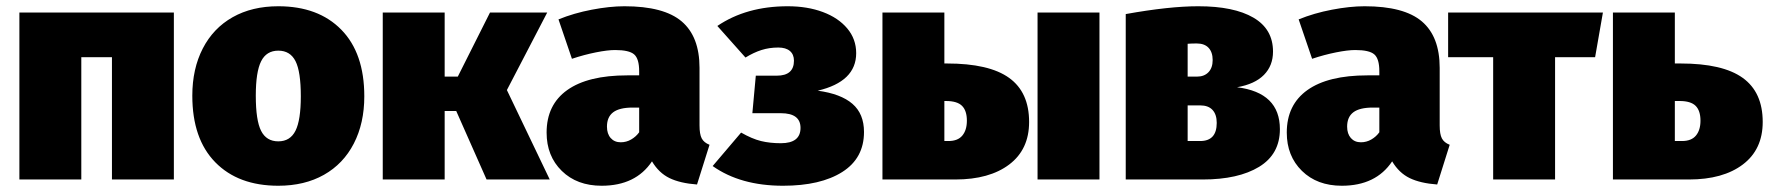

<svg xmlns="http://www.w3.org/2000/svg" viewBox="-20 -574 5662 614"><path d="M338 0V-391H240V0H42V-534H536V0Z M1145 -266Q1145 -180 1111.5 -115Q1078 -50 1016 -15Q954 20 870 20Q742 20 668.5 -55Q595 -130 595 -268Q595 -354 628.5 -419Q662 -484 724 -519Q786 -554 870 -554Q998 -554 1071.5 -479Q1145 -404 1145 -266ZM798 -268Q798 -189 815 -155.5Q832 -122 870 -122Q908 -122 925 -156Q942 -190 942 -266Q942 -345 925 -378.5Q908 -412 870 -412Q832 -412 815 -378Q798 -344 798 -268Z M1730 -534 1601 -286 1738 0H1536L1439 -219H1402V0H1204V-534H1402V-329H1444L1547 -534Z M2249 -111 2209 16Q2155 12 2121 -4.5Q2087 -21 2065 -58Q2013 20 1904 20Q1825 20 1776.5 -27.5Q1728 -75 1728 -150Q1728 -239 1794 -286Q1860 -333 1986 -333H2024V-346Q2024 -386 2008 -400Q1992 -414 1947 -414Q1923 -414 1885.5 -406.5Q1848 -399 1809 -386L1766 -512Q1815 -532 1872.5 -543Q1930 -554 1977 -554Q2103 -554 2160 -505.5Q2217 -457 2217 -357V-173Q2217 -145 2224 -131.5Q2231 -118 2249 -111ZM2024 -151V-230H2003Q1961 -230 1941 -215Q1921 -200 1921 -169Q1921 -146 1933 -132.5Q1945 -119 1965 -119Q1983 -119 1998.5 -128Q2014 -137 2024 -151Z M2718 -404Q2718 -313 2595 -284Q2669 -274 2706 -242Q2743 -210 2743 -152Q2743 -68 2673.5 -24Q2604 20 2484 20Q2348 20 2259 -43L2350 -150Q2385 -130 2413.5 -123Q2442 -116 2477 -116Q2540 -116 2540 -165Q2540 -212 2477 -212H2386L2397 -332H2464Q2519 -332 2519 -380Q2519 -400 2506 -411Q2493 -422 2469 -422Q2440 -422 2415 -414Q2390 -406 2364 -390L2274 -491Q2367 -554 2499 -554Q2562 -554 2611.5 -535.5Q2661 -517 2689.5 -483Q2718 -449 2718 -404Z M3271 -184Q3271 -96 3207.5 -48Q3144 0 3035 0H2802V-534H3000V-371H3008Q3143 -371 3207 -325Q3271 -279 3271 -184ZM3298 -534H3496V0H3298ZM3072 -188Q3072 -220 3056.5 -235.5Q3041 -251 3005 -251H3000V-123H3013Q3043 -123 3057.5 -140.5Q3072 -158 3072 -188Z M4073 -161Q4073 -81 4006.5 -40.5Q3940 0 3826 0H3580V-529Q3719 -554 3812 -554Q3926 -554 3988.5 -517.5Q4051 -481 4051 -409Q4051 -364 4022 -334.5Q3993 -305 3936 -295Q4073 -278 4073 -161ZM3778 -434V-329H3808Q3831 -329 3844.5 -343Q3858 -357 3858 -382Q3858 -407 3845 -421Q3832 -435 3807 -435Q3791 -435 3778 -434ZM3871 -181Q3871 -208 3857.5 -222.5Q3844 -237 3818 -237H3778V-123H3818Q3871 -123 3871 -181Z M4616 -111 4576 16Q4522 12 4488 -4.5Q4454 -21 4432 -58Q4380 20 4271 20Q4192 20 4143.5 -27.5Q4095 -75 4095 -150Q4095 -239 4161 -286Q4227 -333 4353 -333H4391V-346Q4391 -386 4375 -400Q4359 -414 4314 -414Q4290 -414 4252.5 -406.5Q4215 -399 4176 -386L4133 -512Q4182 -532 4239.5 -543Q4297 -554 4344 -554Q4470 -554 4527 -505.5Q4584 -457 4584 -357V-173Q4584 -145 4591 -131.5Q4598 -118 4616 -111ZM4391 -151V-230H4370Q4328 -230 4308 -215Q4288 -200 4288 -169Q4288 -146 4300 -132.5Q4312 -119 4332 -119Q4350 -119 4365.5 -128Q4381 -137 4391 -151Z M5106 -534 5081 -391H4953V0H4755V-391H4611V-534Z M5617 -184Q5617 -96 5553.5 -48Q5490 0 5381 0H5138V-534H5336V-371H5354Q5489 -371 5553 -325Q5617 -279 5617 -184ZM5418 -188Q5418 -220 5402.5 -235.5Q5387 -251 5351 -251H5336V-123H5359Q5389 -123 5403.5 -140.5Q5418 -158 5418 -188Z"/></svg>

Font: Fira Sans Black
Style: Regular
Weight: 900
Designer: Carrois Corporate & Edenspiekermann AG
Foundry: Carrois Corporate GbR & Edenspiekermann AG
Version: Version 4.203